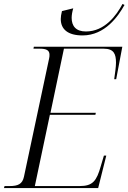

<svg xmlns="http://www.w3.org/2000/svg" viewBox="-37 -950 649 970"><path d="M380 -771C494 -771 561 -869 592 -925L582 -930C551 -872 492 -791 397 -791C346 -791 325 -819 325 -860C325 -873 328 -891 333 -908L276 -894C272 -878 270 -865 270 -854C270 -802 306 -771 380 -771ZM-17 0H459L500 -164H488L472 -110C451 -36 432 -10 365 -10H139L215 -370H445L447 -380H218L286 -704H487C538 -704 549 -678 549 -633C549 -612 544 -579 540 -550H550L581 -714H134L132 -704H165C195 -704 213 -697 213 -674C213 -668 213 -661 211 -654L84 -57C76 -20 54 -10 11 -10H-14Z"/></svg>

Font: Noto Serif Display SemiCondensed Light
Style: Italic
Weight: 300
Width: 4
Italic angle: -12°
Designer: Monotype Design Team
Foundry: Monotype Imaging Inc.
Version: Version 2.009